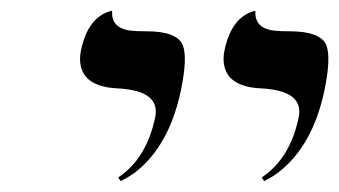

<svg xmlns="http://www.w3.org/2000/svg" viewBox="-20 -579 629 356"><path d="M469.7 -243.2 465.3 -250Q517.6 -284.7 533.7 -360.8Q543 -404.3 484.4 -413.1Q475.1 -414.6 466.3 -415Q395 -417.5 394.5 -469.7Q394.5 -478.5 396.5 -486.8Q409.2 -545.9 449.7 -558.1Q454.1 -559.1 453.6 -559.1Q451.2 -525.9 490.2 -522Q499.5 -521 516.6 -521Q573.7 -521 585 -495.6Q594.2 -472.2 581.5 -411.1Q559.6 -308.1 496.1 -259.3Q482.9 -249.5 469.7 -243.2ZM203.6 -243.2 199.2 -250Q251.5 -284.7 267.6 -360.8Q276.9 -404.3 218.3 -413.1Q209 -414.6 200.2 -415Q128.9 -417.5 128.4 -469.7Q128.4 -478.5 130.4 -486.8Q143.1 -545.9 183.6 -558.1Q183.6 -558.1 188 -559.1Q185.5 -525.9 224.1 -522Q233.4 -521 251 -521Q308.1 -521 318.8 -495.6Q328.1 -472.2 315.4 -411.1Q293.5 -308.1 230.5 -259.3Q216.8 -249.5 203.6 -243.2Z"/></svg>

Font: Linux Libertine Display Slanted O
Style: Slanted
Weight: 400
Designer: Philipp H. Poll
Foundry: Philipp H. Poll
Version: Version 5.0.9